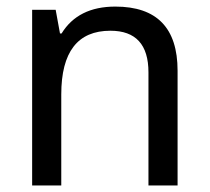

<svg xmlns="http://www.w3.org/2000/svg" viewBox="-20 -566 640 586"><path d="M433.1 0V-345.2Q433.1 -472.2 316.9 -472.2Q167 -472.2 167 -277.8V0H78.1V-536.1H149.9L163.1 -463.9H168Q218.3 -545.9 332 -545.9Q522 -545.9 522 -350.1V0Z"/></svg>

Font: WenQuanYi Micro Hei Mono
Style: Regular
Weight: 400
Foundry: Ascender Corporation
Version: Version 0.2.0-beta